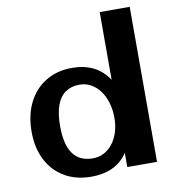

<svg xmlns="http://www.w3.org/2000/svg" viewBox="-86 -836 840 928"><g transform="rotate(-10 334.5 -372.5)"><path d="M288.1 15.8Q213.4 15.8 157.7 -16.8Q101.9 -49.5 71.3 -108.8Q40.7 -168.2 40.7 -247.5Q40.7 -329.3 71.1 -390.1Q101.6 -450.9 156.7 -484.6Q211.8 -518.4 285.7 -518.4Q345.6 -518.4 390.2 -496.3Q434.8 -474.1 463.8 -430.6Q492.7 -387.2 504.6 -322.4L465.3 -291.1V-760.7H612.5V0H466.6V-204.6L507.4 -173.8Q487 -77.7 432.9 -30.9Q378.8 15.8 288.1 15.8ZM309.9 -70.3Q340.9 -70.3 366 -83.7Q391.1 -97 409.1 -120.9Q427.1 -144.7 436.8 -176.5Q446.6 -208.3 446.6 -245.3Q446.6 -284.7 436.6 -318.7Q426.6 -352.8 408.1 -378.2Q389.6 -403.6 364.2 -417.9Q338.8 -432.2 307.8 -432.2Q267.2 -432.2 238.7 -412.6Q210.2 -393 195.6 -352.8Q181.1 -312.6 181.1 -250.2Q181.1 -204.2 189.4 -170.2Q197.7 -136.3 214.1 -114.1Q230.4 -92 254.5 -81.2Q278.6 -70.3 309.9 -70.3Z"/></g></svg>

Font: Russolo 10pt ExtraLight
Style: Regular
Weight: 200
Designer: Micah Stupak-Hahn
Version: Version 1.000